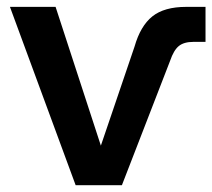

<svg xmlns="http://www.w3.org/2000/svg" viewBox="-20 -544 624 564"><path d="M202.2 0 9.2 -523.8H143.3L276.3 -116.2L375.2 -407.1Q392.6 -467.9 427.6 -495.9Q462.6 -523.8 527 -523.8H583.7V-421H548.4Q520.1 -421 505.2 -408.7Q490.3 -396.5 479.7 -365.5L338.1 0Z"/></svg>

Font: Raleway Thin
Style: Regular
Weight: 100
Designer: Matt McInerney, Pablo Impallari, Rodrigo Fuenzalida
Foundry: Matt McInerney, Pablo Impallari, Rodrigo Fuenzalida
Version: Version 4.026